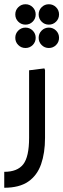

<svg xmlns="http://www.w3.org/2000/svg" viewBox="-20 -684 298 904"><path d="M0 200V125Q62 125 89.5 89.5Q117 54 117 -35V-353L189 -362L192 -354V-35Q192 36 173.5 89Q155 142 113 171Q71 200 0 200ZM100 -458Q80 -458 66 -472Q52 -486 52 -506Q52 -526 66 -540Q80 -554 100 -554Q120 -554 134 -540Q148 -526 148 -506Q148 -486 134 -472Q120 -458 100 -458ZM100 -568Q80 -568 66 -582Q52 -596 52 -616Q52 -636 66 -650Q80 -664 100 -664Q120 -664 134 -650Q148 -636 148 -616Q148 -596 134 -582Q120 -568 100 -568ZM210 -458Q190 -458 176 -472Q162 -486 162 -506Q162 -526 176 -540Q190 -554 210 -554Q230 -554 244 -540Q258 -526 258 -506Q258 -486 244 -472Q230 -458 210 -458ZM210 -568Q190 -568 176 -582Q162 -596 162 -616Q162 -636 176 -650Q190 -664 210 -664Q230 -664 244 -650Q258 -636 258 -616Q258 -596 244 -582Q230 -568 210 -568Z"/></svg>

Font: Fustat
Style: Regular
Weight: 400
Designer: Mohamed Gaber, Khaled Hosny, Laura Garcia Mut
Foundry: Kief Type Foundry, Alif Type Foundry, Hard Type Foundry
Version: Version 1.007